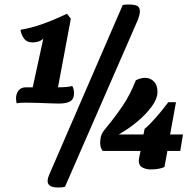

<svg xmlns="http://www.w3.org/2000/svg" viewBox="-20 -740 845 851"><path d="M237 91Q191 91 191 62Q191 52 197 37L524 -718Q529 -719 535 -719.5Q541 -720 551 -720Q576 -720 588 -714Q600 -708 600 -690Q600 -684 598 -674.5Q596 -665 591 -652L268 88Q259 91 237 91ZM240 -281Q227 -281 201.5 -282Q176 -283 147.5 -284Q119 -285 95 -285Q86 -285 74.5 -284.5Q63 -284 54 -282Q51 -293 51 -303Q51 -324 62 -338.5Q73 -353 95 -353H125L172 -569Q162 -559 148.5 -555.5Q135 -552 125 -552Q98 -552 85.5 -570.5Q73 -589 71 -608Q115 -615 164 -632Q213 -649 277 -679L294 -657L237 -353Q281 -353 300 -359Q308 -347 308 -326Q308 -301 291.5 -291Q275 -281 240 -281ZM435 -71Q428 -81 426 -90Q424 -99 424 -108Q424 -124 428 -137.5Q432 -151 446 -168Q489 -220 523 -270Q557 -320 582 -384Q603 -395 623 -395Q646 -395 662 -379Q678 -363 678 -333Q678 -303 653 -268.5Q628 -234 588.5 -201Q549 -168 506 -144H616L621 -169Q642 -186 671 -219Q700 -252 726 -287H760L734 -144H791L779 -71H722L709 0Q702 4 686 7.5Q670 11 648 11Q628 11 611.5 2.5Q595 -6 595 -29Q595 -32 596 -35.5Q597 -39 597 -42L603 -71Z"/></svg>

Font: Sansita Swashed ExtraBold
Style: Regular
Weight: 800
Designer: Pablo Cosgaya
Foundry: Omnibus-Type
Version: Version 1.003; ttfautohint (v1.8.3)